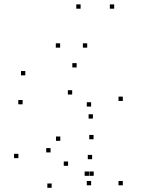

<svg xmlns="http://www.w3.org/2000/svg" viewBox="-20 -848 660 889"><path d="M548.7 -380.6V-400.6H528.7V-380.6ZM334.9 -535.7V-555.7H314.9V-535.7ZM97.2 -499.1V-519.1H77.2V-499.1ZM84.7 -365V-385H64.7V-365ZM314.2 -410.3V-430.3H294.2V-410.3ZM401.9 -354.6V-374.6H381.9V-354.6ZM401.9 10V-10H381.9V10ZM548.7 10V-10H528.7V10ZM410.2 -298.9V-318.9H390.2V-298.9ZM65.1 -115.8V-135.8H45.1V-115.8ZM219.2 21.6V1.6H199.2V21.6ZM391.9 -33.9V-53.9H371.9V-33.9ZM413.9 -33.9V-53.9H393.9V-33.9ZM406.5 -110.8V-130.8H386.5V-110.8ZM295.2 -80.3V-100.3H275.2V-80.3ZM214 -142.3V-162.3H194V-142.3ZM259.2 -195.9V-215.9H239.2V-195.9ZM413.2 -203.2V-223.2H393.2V-203.2ZM353.2 -807.7V-827.7H333.2V-807.7ZM508.6 -807.7V-827.7H488.6V-807.7ZM383.8 -627.4V-647.4H363.8V-627.4ZM258.4 -627.4V-647.4H238.4V-627.4Z"/></svg>

Font: Monaspace Argon Dots Var
Style: Regular
Weight: 400
Designer: Riley Cran and the Lettermatic Team
Version: Version 1.100 (Monaspace Argon Dots)